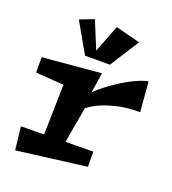

<svg xmlns="http://www.w3.org/2000/svg" viewBox="-139 -853 875 976"><g transform="rotate(20 299.0 -365.0)"><path d="M430.2 -111.8V-29.8L54.2 18.1L40 -106.9L165 -107.9L170.9 -378.9L19 -390.1V-473.1L335 -501L318.8 -392.1Q329.6 -403.3 347.2 -418.2Q364.7 -433.1 386 -448.5Q407.2 -463.9 431.4 -479.5Q455.6 -495.1 480 -508.1Q504.4 -521 528.1 -530.5Q551.8 -540 571.8 -543.9L585 -381.8Q514.6 -381.8 464.1 -369.6Q413.6 -357.4 379.9 -342.8Q340.8 -325.7 314 -304.2L279.8 -109.9ZM357.9 -555.7H223.6L130.9 -717.8L207 -747.6L268.1 -599.6L325.7 -747.6L458 -713.4Z"/></g></svg>

Font: Peralta
Style: Regular
Weight: 400
Designer: Astigmatic (AOETI)
Foundry: Astigmatic (AOETI)
Version: Version 1.000